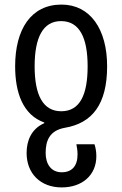

<svg xmlns="http://www.w3.org/2000/svg" viewBox="-20 -567 533 837"><path d="M248 -547C115 -547 46 -439 46 -278C46 -163 80 -66 173 -33V-30C116 -5 96 47 96 100C96 189 156 250 249 250C338 250 400 197 400 114C400 94 397 78 392 62H313C316 77 318 90 318 107C318 156 294 184 249 184C202 184 179 147 179 100C179 46 196 2 263 -10C381 -30 447 -111 447 -278C447 -439 374 -547 248 -547ZM246 -475C327 -475 362 -402 362 -278C362 -153 328 -82 247 -82C167 -82 131 -153 131 -278C131 -403 167 -475 246 -475Z"/></svg>

Font: Noto Sans Georgian Condensed
Style: Regular
Weight: 400
Width: 3
Designer: Monotype Design Team, Akaki Razmadze
Foundry: Google LLC
Version: Version 2.005